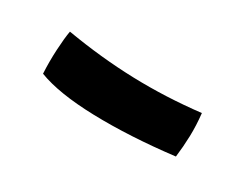

<svg xmlns="http://www.w3.org/2000/svg" viewBox="-30 -792 320 254"><g transform="rotate(30 130.0 -665.0)"><path d="M233 -632Q166 -624 111.5 -625.5Q57 -627 26 -639Q25 -657 26 -675.5Q27 -694 29 -705Q82 -696 132 -694.5Q182 -693 234 -699Q236 -681 235.5 -664.5Q235 -648 233 -632Z"/></g></svg>

Font: Atma Medium
Style: Regular
Weight: 500
Designer: Gregori Vincens, Jeremie Hornus, Riccardo Olocco, Yoann Minet.
Foundry: black foundry
Version: Version 1.101;PS 1.100;hotconv 1.0.86;makeotf.lib2.5.63406